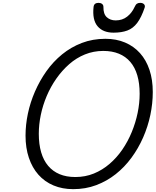

<svg xmlns="http://www.w3.org/2000/svg" viewBox="-20 -1307 1091 1346"><path d="M493 19Q417 19 355 -7Q293 -33 249.5 -82Q206 -131 182.5 -200.5Q159 -270 159 -356Q159 -432 175.5 -510.5Q192 -589 225 -665Q258 -741 305.5 -808Q353 -875 415.5 -926Q478 -977 554 -1006Q630 -1035 719 -1035Q795 -1035 856.5 -1009Q918 -983 961.5 -934.5Q1005 -886 1028 -817Q1051 -748 1051 -662Q1051 -582 1034 -501Q1017 -420 983.5 -343.5Q950 -267 901.5 -201Q853 -135 791 -86Q729 -37 654.5 -9Q580 19 493 19ZM508 -66Q578 -66 638 -90.5Q698 -115 748.5 -158.5Q799 -202 838 -259Q877 -316 904 -382Q931 -448 945 -516Q959 -584 959 -650Q959 -723 942.5 -779Q926 -835 893.5 -873Q861 -911 813.5 -930.5Q766 -950 704 -950Q636 -950 575.5 -925.5Q515 -901 465 -857Q415 -813 375 -756Q335 -699 307.5 -634Q280 -569 266 -501.5Q252 -434 252 -369Q252 -296 268.5 -239.5Q285 -183 317.5 -144.5Q350 -106 397.5 -86Q445 -66 508 -66ZM776 -1078Q702 -1078 664 -1123Q626 -1168 636 -1259Q638 -1274 647 -1280.5Q656 -1287 671 -1287Q686 -1287 695.5 -1279.5Q705 -1272 705 -1259Q704 -1209 728.5 -1186.5Q753 -1164 791 -1164Q838 -1164 871.5 -1190.5Q905 -1217 923 -1257Q931 -1275 940 -1281Q949 -1287 963 -1287Q980 -1287 989.5 -1277.5Q999 -1268 994 -1253Q971 -1185 942 -1146.5Q913 -1108 872.5 -1093Q832 -1078 776 -1078Z"/></svg>

Font: Playwrite CO
Style: Regular
Weight: 400
Designer: Veronika Burian, José Scaglione
Foundry: TypeTogether
Version: Version 1.000